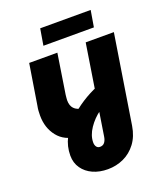

<svg xmlns="http://www.w3.org/2000/svg" viewBox="-160 -786 944 1108"><g transform="rotate(-20 311.5 -232.0)"><path d="M310 217Q259 217 219 199Q179 181 155.5 147.5Q132 114 132 69Q132 12 157.5 -38Q183 -88 225 -129.5Q267 -171 315.5 -202Q364 -233 411 -252L383 -117Q341 -87 311.5 -43.5Q282 0 282 43Q282 59 289.5 69.5Q297 80 311 80Q330 80 340 66.5Q350 53 353 32L439 -515H612L526 29Q516 91 484.5 133Q453 175 407.5 196Q362 217 310 217ZM210 -20Q131 -26 89 -79Q47 -132 47 -208Q47 -222 48 -237Q49 -252 52 -266L92 -515H265L227 -271Q226 -260 225 -252Q224 -244 224 -237Q224 -204 241 -186Q258 -168 290 -164ZM203 -580 220 -681H530L513 -580Z"/></g></svg>

Font: MuseoModerno ExtraBold
Style: Italic
Weight: 800
Italic angle: -9°
Designer: Pablo Cosgaya, Héctor Gatti, Marcela Romero, and the Authors of The MuseoModerno Project.
Foundry: Omnibus-Type Team
Version: Version 1.003